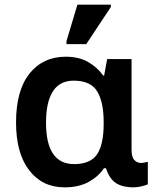

<svg xmlns="http://www.w3.org/2000/svg" viewBox="-20 -796 684 826"><path d="M258 10Q162 10 105.5 -63.5Q49 -137 49 -269Q49 -407 107 -479.5Q165 -552 263 -552Q320 -552 359.5 -529Q399 -506 424 -471H428L441 -542H546V-152Q546 -120 558 -107.5Q570 -95 587 -95Q594 -95 603 -97Q612 -99 616 -100V-3Q608 1 589 5.5Q570 10 553 10Q508 10 479.5 -8Q451 -26 436 -72H427Q404 -37 361.5 -13.5Q319 10 258 10ZM299 -90Q369 -90 397.5 -132Q426 -174 426 -264V-270Q426 -357 398 -403Q370 -449 297 -449Q237 -449 207.5 -403Q178 -357 178 -268Q178 -90 299 -90ZM266 -606V-619L313 -776H457V-766L351 -606Z"/></svg>

Font: Noto Sans SemiBold
Style: Regular
Weight: 600
Designer: Monotype Design Team
Foundry: Monotype Imaging Inc.
Version: Version 2.007